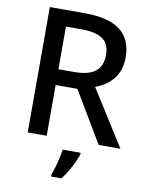

<svg xmlns="http://www.w3.org/2000/svg" viewBox="-100 -785 832 1077"><g transform="rotate(10 316.5 -246.5)"><path d="M295 -714H95V0H203V-289H327L499 0H623L423 -317C494 -344 563 -398 563 -508C563 -646 477 -714 295 -714ZM288 -622C400 -622 452 -589 452 -504C452 -421 404 -379 293 -379H203V-622ZM407 70V61H305C300 104 281 174 267 209V221H326C362 175 395 109 407 70Z"/></g></svg>

Font: Noto Sans Gujarati Medium
Style: Regular
Weight: 500
Designer: Jelle Bosma - Monotype Design Team, Universal Thirst
Foundry: Monotype Imaging Inc.
Version: Version 2.106